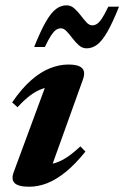

<svg xmlns="http://www.w3.org/2000/svg" viewBox="-20 -688 467 721"><path d="M31.9 -42.8 158.9 -386.3 185.7 -361.7Q161.3 -362.5 138.6 -354.5Q115.9 -346.5 93.3 -329.5Q70.6 -312.4 45.8 -285.4L25.6 -303.5Q61.4 -355.7 97.1 -386.9Q132.8 -418.1 168 -431.9Q203.2 -445.7 237.1 -445.7Q274.9 -445.7 288.3 -432Q301.8 -418.3 291.5 -389.7L164.4 -36.1L140.3 -70.1Q164.9 -69 187.5 -76Q210 -83 233.1 -98.6Q256.2 -114.2 281.8 -138.4L300.9 -118.9Q263.3 -72.1 227.5 -42.9Q191.7 -13.7 157.6 -0.2Q123.4 13.2 89.6 13.2Q48.8 13.2 34.9 -0.6Q21 -14.4 31.9 -42.8ZM427 -663Q402.4 -601.7 382.7 -567.7Q362.9 -533.6 344.6 -520.1Q326.2 -506.5 305.1 -506.5Q289.1 -506.5 276.2 -517.9Q263.3 -529.3 252.2 -544.1Q241 -559 230.4 -570.3Q219.9 -581.7 208.6 -581.7Q199.3 -581.7 190.6 -575.9Q181.9 -570 171.9 -555Q161.9 -539.9 148.4 -511.5H108.2Q132.9 -573 152.5 -606.9Q172.2 -640.9 190.6 -654.4Q208.9 -668 230.1 -668Q246.1 -668 258.9 -656.6Q271.8 -645.2 283 -630.4Q294.2 -615.5 304.7 -604.2Q315.2 -592.8 326.5 -592.8Q336.1 -592.8 344.7 -598.6Q353.3 -604.5 363.3 -619.6Q373.3 -634.8 386.8 -663Z"/></svg>

Font: Newsreader Text
Style: Italic
Weight: 400
Italic angle: -17°
Designer: Hugues Gentile
Foundry: Production Type
Version: Version 1.001